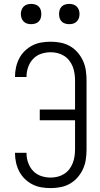

<svg xmlns="http://www.w3.org/2000/svg" viewBox="-20 -957 515 985"><path d="M240 8Q216 8 192 4Q168 0 146.5 -11Q125 -22 107.5 -39Q90 -56 79 -77Q68 -98 62.5 -122Q57 -146 57 -170V-173H116V-171Q116 -146 124.5 -122Q133 -98 150 -80Q167 -62 191 -54Q215 -46 240 -46Q258 -46 276 -50.5Q294 -55 309.5 -65Q325 -75 336 -89.5Q347 -104 353.5 -121Q360 -138 362.5 -156Q365 -174 365 -192V-340H184V-395H365V-543Q365 -561 362.5 -579Q360 -597 353.5 -614Q347 -631 336 -645.5Q325 -660 309.5 -670Q294 -680 276 -684.5Q258 -689 240 -689Q215 -689 191 -681Q167 -673 150 -655Q133 -637 124.5 -613Q116 -589 116 -564V-562H57V-565Q57 -589 62.5 -613Q68 -637 79 -658Q90 -679 107.5 -696Q125 -713 146.5 -724Q168 -735 192 -739Q216 -743 240 -743Q266 -743 291.5 -738Q317 -733 339.5 -720Q362 -707 379 -687Q396 -667 406.5 -643.5Q417 -620 420.5 -594.5Q424 -569 424 -543V-192Q424 -166 420.5 -140.5Q417 -115 406.5 -91.5Q396 -68 379 -48Q362 -28 339.5 -15Q317 -2 291.5 3Q266 8 240 8ZM335 -833Q325 -833 314.5 -836Q304 -839 296.5 -846.5Q289 -854 286 -864Q283 -874 283 -885Q283 -896 286 -906Q289 -916 296.5 -923.5Q304 -931 314.5 -934Q325 -937 335 -937Q346 -937 356 -934Q366 -931 373.5 -923.5Q381 -916 384.5 -906Q388 -896 388 -885Q388 -874 384.5 -864Q381 -854 373.5 -846.5Q366 -839 356 -836Q346 -833 335 -833ZM140 -833Q129 -833 119 -836Q109 -839 101.5 -846.5Q94 -854 90.5 -864Q87 -874 87 -885Q87 -896 90.5 -906Q94 -916 101.5 -923.5Q109 -931 119 -934Q129 -937 140 -937Q150 -937 160.5 -934Q171 -931 178.5 -923.5Q186 -916 189 -906Q192 -896 192 -885Q192 -874 189 -864Q186 -854 178.5 -846.5Q171 -839 160.5 -836Q150 -833 140 -833Z"/></svg>

Font: Iosevka QP Light
Style: Regular
Weight: 300
Designer: Belleve Invis
Foundry: Belleve Invis
Version: Version 20.0.0; ttfautohint (v1.8.4)